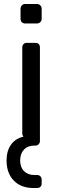

<svg xmlns="http://www.w3.org/2000/svg" viewBox="-20 -737 297 972"><path d="M13.2 75.2Q13.2 27.3 35.6 -4.4Q58.1 -36.1 98.1 -44.9L97.2 -47.9Q93.3 -51.8 92.8 -58.1V-497.1Q92.8 -506.8 98.9 -513.4Q105 -520 115.2 -520H159.2Q170.4 -520 176.3 -513.9Q182.1 -507.8 182.1 -497.1V-22.9Q182.1 -13.2 175.5 -6.6Q168.9 0 159.2 0H153.8Q120.6 0 101.3 20.5Q82 41 82 75.2Q82 109.4 101.6 129.2Q121.1 148.9 153.8 148.9H168Q177.7 148.9 184.3 155.5Q190.9 162.1 190.9 171.9V192.9Q190.9 202.6 184.6 208.7Q178.2 214.8 168 214.8H149.9Q85.9 214.8 49.6 177Q13.2 139.2 13.2 75.2ZM84 -641.1V-692.9Q84 -702.6 90.6 -709.7Q97.2 -716.8 106.9 -716.8H167Q176.8 -716.8 183.8 -710Q190.9 -703.1 190.9 -692.9V-641.1Q190.9 -631.3 183.8 -624.8Q176.8 -618.2 167 -618.2H106.9Q97.2 -618.2 90.6 -624.5Q84 -630.9 84 -641.1Z"/></svg>

Font: Rubik AZ
Style: Regular
Weight: 400
Designer: Hubert and Fischer
Foundry: Hubert & Fischer
Version: Version 2.000